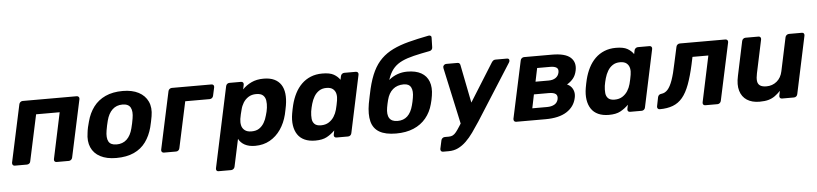

<svg xmlns="http://www.w3.org/2000/svg" viewBox="-51 -1069 6664 1566"><g transform="rotate(-5 3281.0 -286.0)"><path d="M32 0Q22 0 16.5 -7Q11 -14 12 -25L113 -495Q115 -506 123.5 -513Q132 -520 142 -520H585Q595 -520 601 -513Q607 -506 605 -495L504 -25Q502 -14 493.5 -7Q485 0 475 0H375Q364 0 358.5 -7Q353 -14 355 -25L435 -402H242L161 -25Q160 -14 151.5 -7Q143 0 132 0Z M863 10Q785 10 732.5 -17.5Q680 -45 658 -96Q636 -147 647 -215Q649 -235 654.5 -260.5Q660 -286 666 -305Q684 -374 722 -424.5Q760 -475 820 -502.5Q880 -530 962 -530Q1039 -530 1091.5 -502.5Q1144 -475 1167.5 -424.5Q1191 -374 1179 -305Q1176 -286 1170.5 -260.5Q1165 -235 1160 -215Q1142 -147 1105 -96Q1068 -45 1008 -17.5Q948 10 863 10ZM875 -100Q925 -100 958 -130.5Q991 -161 1006 -220Q1010 -235 1015.5 -260Q1021 -285 1023 -300Q1033 -358 1016 -389Q999 -420 950 -420Q901 -420 868 -389Q835 -358 820 -300Q816 -285 810.5 -260Q805 -235 803 -220Q793 -161 809.5 -130.5Q826 -100 875 -100Z M1253 0Q1243 0 1237 -7Q1231 -14 1233 -25L1334 -495Q1336 -506 1344.5 -513Q1353 -520 1363 -520H1688Q1699 -520 1704.5 -513Q1710 -506 1708 -495L1693 -427Q1691 -416 1682.5 -409Q1674 -402 1663 -402H1463L1382 -25Q1380 -14 1372 -7Q1364 0 1353 0Z M1684 190Q1673 190 1668 183Q1663 176 1665 165L1806 -495Q1808 -506 1816 -513Q1824 -520 1835 -520H1930Q1941 -520 1946.5 -513Q1952 -506 1950 -495L1942 -457Q1972 -489 2015 -509.5Q2058 -530 2115 -530Q2167 -530 2202 -513.5Q2237 -497 2257 -466.5Q2277 -436 2282 -393Q2287 -350 2278 -296Q2275 -277 2271 -260Q2267 -243 2263 -223Q2246 -155 2210 -102.5Q2174 -50 2121 -20Q2068 10 2000 10Q1949 10 1915 -8.5Q1881 -27 1865 -59L1817 165Q1815 176 1806 183Q1797 190 1787 190ZM1980 -110Q2019 -110 2043.5 -126.5Q2068 -143 2084 -170Q2100 -197 2108 -229Q2113 -244 2116.5 -260Q2120 -276 2122 -291Q2126 -323 2122 -350Q2118 -377 2100 -393.5Q2082 -410 2044 -410Q2007 -410 1980.5 -393Q1954 -376 1938 -350Q1922 -324 1915 -294Q1910 -276 1905.5 -257Q1901 -238 1898 -219Q1894 -191 1899.5 -166.5Q1905 -142 1925 -126Q1945 -110 1980 -110Z M2492 10Q2442 10 2405.5 -6.5Q2369 -23 2348 -54.5Q2327 -86 2320.5 -129.5Q2314 -173 2323 -226Q2326 -245 2329.5 -260.5Q2333 -276 2337 -294Q2350 -346 2372 -389Q2394 -432 2426 -463.5Q2458 -495 2500.5 -512.5Q2543 -530 2596 -530Q2658 -530 2690 -511.5Q2722 -493 2740 -466L2746 -495Q2748 -506 2756.5 -513Q2765 -520 2775 -520H2870Q2881 -520 2886.5 -513Q2892 -506 2890 -495L2790 -25Q2788 -14 2780 -7Q2772 0 2761 0H2666Q2655 0 2649.5 -7Q2644 -14 2646 -25L2653 -59Q2623 -29 2587 -9.5Q2551 10 2492 10ZM2549 -110Q2587 -110 2613.5 -127Q2640 -144 2656.5 -170Q2673 -196 2681 -226Q2686 -245 2690 -264Q2694 -283 2697 -301Q2702 -329 2697 -353.5Q2692 -378 2673.5 -394Q2655 -410 2619 -410Q2584 -410 2559 -393.5Q2534 -377 2518 -350Q2502 -323 2493 -291Q2489 -276 2485 -260Q2481 -244 2479 -229Q2475 -197 2477.5 -170Q2480 -143 2497 -126.5Q2514 -110 2549 -110Z M3154 10Q3067 10 3017.5 -19Q2968 -48 2953 -106.5Q2938 -165 2953 -252Q2958 -281 2965 -312Q2972 -343 2978 -372Q2998 -456 3026.5 -514Q3055 -572 3096 -612Q3137 -652 3192.5 -679Q3248 -706 3320.5 -725Q3393 -744 3486 -762Q3496 -764 3503.5 -759Q3511 -754 3510 -743L3508 -665Q3508 -654 3501.5 -646Q3495 -638 3484 -636Q3409 -622 3353 -608.5Q3297 -595 3257.5 -576.5Q3218 -558 3191.5 -530.5Q3165 -503 3147.5 -461Q3130 -419 3118 -358L3099 -381Q3113 -411 3141.5 -434.5Q3170 -458 3207.5 -471.5Q3245 -485 3287 -485Q3357 -485 3401.5 -460Q3446 -435 3464 -387Q3482 -339 3471 -272Q3469 -255 3464.5 -236.5Q3460 -218 3456 -203Q3439 -139 3399 -90.5Q3359 -42 3297.5 -16Q3236 10 3154 10ZM3175 -91Q3224 -91 3255.5 -120.5Q3287 -150 3302 -208Q3305 -219 3309 -236.5Q3313 -254 3315 -268Q3325 -324 3309 -354Q3293 -384 3250 -384Q3196 -384 3161 -354Q3126 -324 3112 -268Q3108 -254 3104.5 -236.5Q3101 -219 3099 -208Q3089 -150 3108 -120.5Q3127 -91 3175 -91Z M3521 191Q3511 191 3505.5 183.5Q3500 176 3502 166L3517 97Q3519 87 3527.5 80Q3536 73 3547 73H3579Q3599 73 3613 65.5Q3627 58 3640.5 41Q3654 24 3673 -6L3982 -500Q3988 -509 3995 -514.5Q4002 -520 4015 -520H4109Q4118 -520 4122.5 -514.5Q4127 -509 4126 -501Q4126 -494 4120 -485L3830 -29Q3800 17 3771.5 57Q3743 97 3712 127Q3681 157 3646 174Q3611 191 3568 191ZM3688 -12 3585 -485Q3582 -499 3587 -506Q3590 -512 3596.5 -516Q3603 -520 3611 -520H3702Q3714 -520 3719 -513.5Q3724 -507 3725 -500L3799 -126Z M4137 0Q4127 0 4121.5 -7Q4116 -14 4117 -25L4218 -495Q4220 -506 4228.5 -513Q4237 -520 4247 -520H4475Q4584 -520 4627.5 -480.5Q4671 -441 4657 -374Q4649 -335 4628 -309.5Q4607 -284 4577 -267Q4600 -257 4613.5 -239.5Q4627 -222 4631.5 -200Q4636 -178 4630 -152Q4615 -81 4551.5 -40.5Q4488 0 4378 0ZM4278 -98H4399Q4435 -98 4459 -111.5Q4483 -125 4490 -154Q4496 -184 4479 -197Q4462 -210 4423 -210H4301ZM4323 -312H4431Q4465 -312 4487.5 -327Q4510 -342 4516 -370Q4522 -399 4504.5 -410.5Q4487 -422 4454 -422H4346Z M4896 10Q4846 10 4809.5 -6.5Q4773 -23 4752 -54.5Q4731 -86 4724.5 -129.5Q4718 -173 4727 -226Q4730 -245 4733.5 -260.5Q4737 -276 4741 -294Q4754 -346 4776 -389Q4798 -432 4830 -463.5Q4862 -495 4904.5 -512.5Q4947 -530 5000 -530Q5062 -530 5094 -511.5Q5126 -493 5144 -466L5150 -495Q5152 -506 5160.5 -513Q5169 -520 5179 -520H5274Q5285 -520 5290.5 -513Q5296 -506 5294 -495L5194 -25Q5192 -14 5184 -7Q5176 0 5165 0H5070Q5059 0 5053.5 -7Q5048 -14 5050 -25L5057 -59Q5027 -29 4991 -9.5Q4955 10 4896 10ZM4953 -110Q4991 -110 5017.5 -127Q5044 -144 5060.5 -170Q5077 -196 5085 -226Q5090 -245 5094 -264Q5098 -283 5101 -301Q5106 -329 5101 -353.5Q5096 -378 5077.5 -394Q5059 -410 5023 -410Q4988 -410 4963 -393.5Q4938 -377 4922 -350Q4906 -323 4897 -291Q4893 -276 4889 -260Q4885 -244 4883 -229Q4879 -197 4881.5 -170Q4884 -143 4901 -126.5Q4918 -110 4953 -110Z M5313 0Q5302 0 5296.5 -7.5Q5291 -15 5293 -25L5308 -100Q5314 -122 5337 -124Q5367 -127 5389 -151.5Q5411 -176 5429 -227Q5447 -278 5463 -358L5493 -495Q5495 -506 5503.5 -513Q5512 -520 5523 -520H5896Q5906 -520 5912 -513Q5918 -506 5916 -495L5815 -25Q5813 -14 5804.5 -7Q5796 0 5786 0H5686Q5675 0 5669.5 -7Q5664 -14 5666 -25L5746 -402H5616L5603 -341Q5582 -246 5557.5 -180Q5533 -114 5500 -74.5Q5467 -35 5421 -17.5Q5375 0 5313 0Z M6130 10Q6068 10 6027 -16.5Q5986 -43 5971 -93.5Q5956 -144 5972 -216L6031 -495Q6033 -506 6041.5 -513Q6050 -520 6061 -520H6167Q6177 -520 6182.5 -513Q6188 -506 6186 -495L6128 -222Q6120 -185 6123 -160Q6126 -135 6144 -122.5Q6162 -110 6197 -110Q6245 -110 6281 -139.5Q6317 -169 6328 -222L6386 -495Q6388 -506 6397 -513Q6406 -520 6416 -520H6522Q6533 -520 6538 -513Q6543 -506 6541 -495L6441 -25Q6439 -14 6431 -7Q6423 0 6412 0H6314Q6303 0 6297.5 -7Q6292 -14 6294 -25L6302 -64Q6280 -41 6256.5 -24Q6233 -7 6203.5 1.5Q6174 10 6130 10Z"/></g></svg>

Font: Rubik SemiBold
Style: Italic
Weight: 600
Italic angle: -12°
Designer: Hubert and Fischer
Foundry: Hubert and Fischer
Version: Version 2.300;gftools[0.9.30]